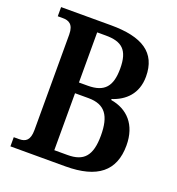

<svg xmlns="http://www.w3.org/2000/svg" viewBox="-130 -819 852 925"><g transform="rotate(20 296.0 -357.0)"><path d="M26 0H308C471 0 550 -64 550 -195C550 -302 491 -362 406 -376V-381C471 -402 525 -450 525 -539C525 -662 442 -714 282 -714H26V-667H52C81 -667 108 -657 108 -603V-114C108 -61 87 -47 53 -47H26ZM276 -402H231V-659H275C357 -659 395 -629 395 -533C395 -442 362 -402 276 -402ZM299 -55H231V-347H300C386 -347 418 -298 418 -198C418 -93 381 -55 299 -55Z"/></g></svg>

Font: Noto Serif Myanmar Condensed SemiBold
Style: Regular
Weight: 600
Width: 3
Designer: Ben Mitchell and the Monotype Design Team
Foundry: Monotype Imaging Inc.
Version: Version 2.106